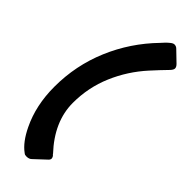

<svg xmlns="http://www.w3.org/2000/svg" viewBox="-320 -881 1028 1028"><g transform="rotate(45 194.5 -366.5)"><path d="M160 126Q153 126 149 125Q145 124 139 119Q92 85 55 8Q1 -103 1 -244Q1 -405 62.5 -550.5Q124 -696 236 -811Q242 -818 252.5 -829Q263 -840 275 -849.5Q287 -859 296 -859Q310 -859 320 -848L377 -793Q389 -781 389 -770Q389 -760 376 -746Q336 -705 298 -663Q221 -578 176.5 -473.5Q132 -369 132 -253Q132 -111 250 15V16L258 24Q263 33 263 38Q263 48 252 57L191 114Q180 126 160 126Z"/></g></svg>

Font: Bangerz
Style: Regular
Weight: 400
Designer: vernon adams
Foundry: Vernon Adams
Version: Version 2.10;February 7, 2025;FontCreator 13.0.0.2683 64-bit